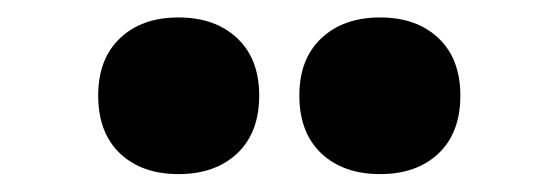

<svg xmlns="http://www.w3.org/2000/svg" viewBox="-20 -819 612 220"><path d="M415.5 -619.5Q373.5 -619.5 348.2 -643.2Q323 -667 323 -709.5Q323 -751.5 348.2 -775.2Q373.5 -799 415.5 -799Q457.5 -799 482.5 -775.2Q507.5 -751.5 507.5 -709.5Q507.5 -667 482.5 -643.2Q457.5 -619.5 415.5 -619.5ZM184.5 -619.5Q142.5 -619.5 117.5 -643.2Q92.5 -667 92.5 -709.5Q92.5 -751.5 117.5 -775.2Q142.5 -799 184.5 -799Q226.5 -799 251.8 -775.2Q277 -751.5 277 -709.5Q277 -667 251.8 -643.2Q226.5 -619.5 184.5 -619.5Z"/></svg>

Font: Encode Sans Condensed Condensed ExtraBold
Style: Regular
Weight: 800
Width: 3
Designer: Multiple Designers
Foundry: Impallari Type
Version: Version 3.000; ttfautohint (v1.8.3) -l 8 -r 50 -G 200 -x 14 